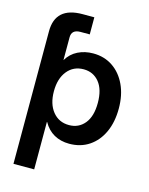

<svg xmlns="http://www.w3.org/2000/svg" viewBox="-135 -813 857 1101"><g transform="rotate(15 293.5 -262.0)"><path d="M54.7 204.1V-583Q54.7 -727.5 215.8 -727.5H285.2V-626H230Q177.7 -626 177.7 -579.6V-444.3Q202.1 -485.4 242.9 -505.6Q283.7 -525.9 333.5 -525.9Q399.9 -525.9 450 -491.9Q500 -458 528.1 -397.7Q556.2 -337.4 556.2 -258.3Q556.2 -177.7 528.6 -117.4Q501 -57.1 450.7 -23.4Q400.4 10.3 333 10.3Q282.2 10.3 242.9 -11.7Q203.6 -33.7 179.2 -77.6H177.7V204.1ZM304.2 -92.8Q361.3 -92.8 396.5 -135.5Q431.6 -178.2 431.6 -258.3Q431.6 -337.9 396.5 -380.9Q361.3 -423.8 304.2 -423.8Q243.7 -423.8 207.3 -378.7Q170.9 -333.5 170.9 -258.3Q170.9 -183.1 207.3 -137.9Q243.7 -92.8 304.2 -92.8Z"/></g></svg>

Font: Inter Display SemiBold
Style: Regular
Weight: 600
Designer: Rasmus Andersson
Foundry: rsms
Version: Version 4.001;git-9221beed3